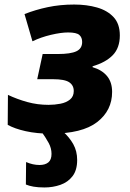

<svg xmlns="http://www.w3.org/2000/svg" viewBox="-20 -579 575 846"><path d="M203 10Q142 10 93 -1Q44 -12 14 -29L15 -161Q55 -142 100 -129.5Q145 -117 194 -117Q221 -117 246.5 -122Q272 -127 288.5 -140.5Q305 -154 305 -178Q305 -203 285 -216.5Q265 -230 214 -230H144L168 -341H235Q291 -341 316.5 -353Q342 -365 342 -394Q342 -414 329.5 -425Q317 -436 280 -436Q249 -436 204.5 -425.5Q160 -415 123 -397L88 -517Q136 -536 190.5 -547.5Q245 -559 307 -559Q362 -559 407.5 -546Q453 -533 480.5 -503.5Q508 -474 508 -423Q508 -368 477 -336Q446 -304 388 -287V-283Q429 -271 451.5 -244Q474 -217 474 -174Q474 -92 408 -41Q342 10 203 10ZM176 247Q148 247 128 243.5Q108 240 94 234L95 135Q125 148 154 148Q179 148 193 136.5Q207 125 207 99Q207 74 194.5 51Q182 28 162 0H257Q286 26 303 56.5Q320 87 320 126Q320 171 299.5 197.5Q279 224 246 235.5Q213 247 176 247Z"/></svg>

Font: Noto Sans Disp ExtBd
Style: Italic
Weight: 800
Italic angle: -12°
Designer: Monotype Design Team
Foundry: Monotype Imaging Inc.
Version: Version 2.000;GOOG;noto-source:20170915:90ef993387c0